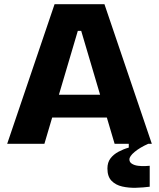

<svg xmlns="http://www.w3.org/2000/svg" viewBox="-20 -680 752 908"><path d="M14 0 238 -660H474L698 0H522L364 -534H348L190 0ZM147 -124V-232H589V-124ZM688 203Q658 207 623.5 208Q589 209 558 202Q527 195 507.5 175Q488 155 488 117Q488 88 502.5 69Q517 50 540.5 37.5Q564 25 589 18V-7H681V0Q641 18 616.5 38.5Q592 59 592 74Q592 87 604 94.5Q616 102 633 104Q650 106 665 105.5Q680 105 688 104Z"/></svg>

Font: Bricolage Grotesque 96pt ExtraBold ExtraBold
Style: Regular
Weight: 800
Version: Version 1.001;gftools[0.9.33.dev8+g029e19f]